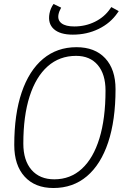

<svg xmlns="http://www.w3.org/2000/svg" viewBox="-20 -942 626 972"><path d="M250.5 9.8Q157.2 9.8 104.7 -47.9Q52.2 -105.5 52.2 -208Q52.2 -363.8 89.8 -474.4Q127.4 -585 198 -644Q268.6 -703.1 367.2 -703.1Q460.4 -703.1 512.7 -647Q564.9 -590.8 564.9 -490.7Q564.9 -333.5 527.6 -221.4Q490.2 -109.4 419.9 -49.8Q349.6 9.8 250.5 9.8ZM254.9 -34.2Q336.4 -34.2 394.5 -87.6Q452.6 -141.1 483.4 -241.7Q514.2 -342.3 514.2 -483.4Q514.2 -566.4 474.9 -612.8Q435.5 -659.2 365.2 -659.2Q281.2 -659.2 221.4 -606.2Q161.6 -553.2 129.9 -454.1Q98.1 -355 98.1 -215.3Q98.1 -129.9 139.6 -82Q181.2 -34.2 254.9 -34.2ZM348.6 -766.6Q283.7 -766.6 252.4 -794.9Q221.2 -823.2 230.5 -873.5Q235.4 -899.9 251 -921.9L289.6 -903.3Q278.8 -884.3 275.9 -867.7Q271 -839.4 292 -823.7Q313 -808.1 356 -808.1Q412.6 -808.1 460.9 -832Q509.3 -856 538.1 -898.4L543.5 -906.2L581.1 -885.7L574.7 -876.5Q539.1 -824.7 479.5 -795.7Q419.9 -766.6 348.6 -766.6Z"/></svg>

Font: Cascadia Mono PL ExtraLight
Style: Italic
Weight: 200
Italic angle: -10°
Monospace: yes
Designer: Aaron Bell
Foundry: Saja Typeworks
Version: Version 2404.023; ttfautohint (v1.8.4)